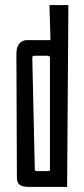

<svg xmlns="http://www.w3.org/2000/svg" viewBox="-20 -741 334 761"><path d="M47 -36 45 -528Q45 -554 56.5 -568Q68 -582 87 -582H180L176 -721H251L246 0H98Q69 0 58 -8.5Q47 -17 47 -36ZM169 -63Q175 -63 176.5 -64.5Q178 -66 178 -69V-511Q178 -520 169 -520H117Q111 -520 109.5 -518Q108 -516 108 -511L118 -69Q118 -66 119.5 -64.5Q121 -63 127 -63Z"/></svg>

Font: Bahianita
Style: Regular
Weight: 400
Designer: Pablo Cosgaya & Dani Raskovsky
Foundry: Pablo Cosgaya & Dani Raskovsky
Version: Version 1.008